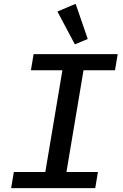

<svg xmlns="http://www.w3.org/2000/svg" viewBox="-20 -980 640 1000"><path d="M476 0 490 -84H326L415 -614H579L593 -698H155L141 -614H305L216 -84H52L38 0ZM370 -749 437 -777 374 -960 279 -920Z"/></svg>

Font: IBM Mono Medium
Style: Italic
Weight: 500
Italic angle: -9°
Monospace: yes
Designer: Mike Abbink, Paul van der Laan, Pieter van Rosmalen
Foundry: Bold Monday
Version: Version 2.3